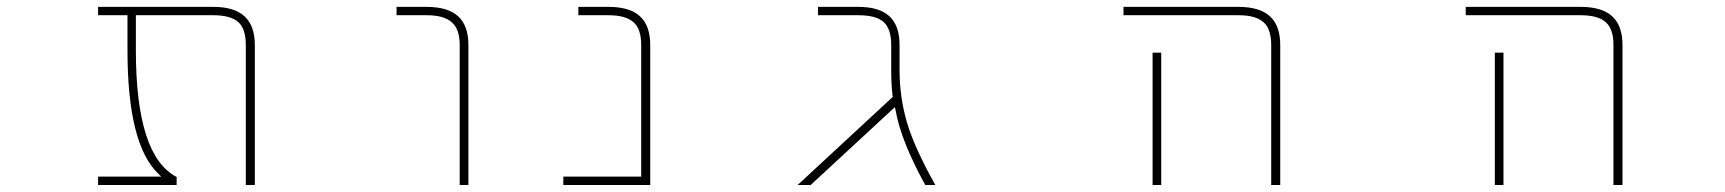

<svg xmlns="http://www.w3.org/2000/svg" viewBox="-20 -564 5040 561"><path d="M698.2 -23.4V-432.6Q698.2 -479.5 676.8 -499Q654.3 -519.5 603.5 -519.5H377V-417Q377 -261.7 407.2 -168.9Q436.5 -78.1 496.1 -46.9V-23.4H266.6V-47.9H451.2L442.4 -56.6Q397.5 -99.6 375 -189.5Q352.5 -279.3 352.5 -417V-519.5H266.6V-543.9H603.5Q665 -543.9 694.8 -516.1Q724.6 -488.3 724.6 -432.6V-23.4Z M1323.2 -23.4V-432.6Q1323.2 -479.5 1299.8 -499Q1277.3 -519.5 1226.6 -519.5H1138.7V-543.9H1226.6Q1288.1 -543.9 1318.4 -516.6Q1348.6 -489.3 1348.6 -432.6V-23.4Z M1626 -23.4V-47.9H1853.5V-432.6Q1853.5 -479.5 1831.1 -499Q1808.6 -519.5 1757.8 -519.5H1669.9V-543.9H1757.8Q1820.3 -543.9 1849.6 -516.6Q1879.9 -489.3 1879.9 -432.6V-23.4Z M2683.6 -23.4Q2612.3 -152.3 2596.7 -242.2L2594.7 -251L2348.6 -23.4H2310.5L2588.9 -281.2L2587.9 -284.2Q2584 -318.4 2584 -358.4V-432.6Q2584 -479.5 2562 -499.5Q2540 -519.5 2488.3 -519.5H2370.1V-543.9H2488.3Q2548.8 -543.9 2578.6 -516.6Q2608.4 -489.3 2608.4 -432.6V-358.4Q2608.4 -279.3 2630.9 -203.1Q2653.3 -129.9 2712.9 -23.4Z M3694.3 -23.4V-432.6Q3694.3 -479.5 3671.9 -499Q3649.4 -519.5 3598.6 -519.5H3262.7V-543.9H3598.6Q3660.2 -543.9 3690.4 -516.6Q3720.7 -489.3 3720.7 -432.6V-23.4ZM3347.7 -23.4V-410.2H3373V-23.4Z M4694.3 -23.4V-432.6Q4694.3 -479.5 4671.9 -499Q4649.4 -519.5 4598.6 -519.5H4262.7V-543.9H4598.6Q4660.2 -543.9 4690.4 -516.6Q4720.7 -489.3 4720.7 -432.6V-23.4ZM4347.7 -23.4V-410.2H4373V-23.4Z"/></svg>

Font: Mgen+ 1mn thin
Style: Regular
Weight: 100
Designer: [Source Han Sans]
Ryoko NISHIZUKA  (kana & ideographs); Paul D. Hunt (Latin, Greek & Cyrillic); Wenlong ZHANG  (bopomofo
Version: Version 1.059.20150602